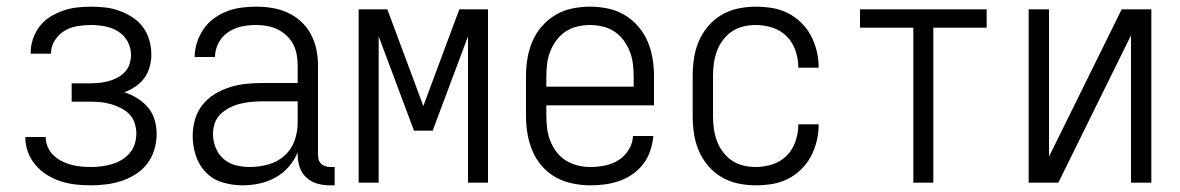

<svg xmlns="http://www.w3.org/2000/svg" viewBox="-20 -548 3540 576"><path d="M253 8Q230 8 207 5.5Q184 3 162.5 -4Q141 -11 121.5 -23Q102 -35 87 -52.5Q72 -70 64 -91.5Q56 -113 56 -136V-137H117Q117 -122 123 -107.5Q129 -93 140 -82.5Q151 -72 164.5 -65Q178 -58 192.5 -54Q207 -50 222.5 -48.5Q238 -47 253 -47Q269 -47 284.5 -49Q300 -51 315.5 -55.5Q331 -60 344.5 -68Q358 -76 368.5 -88Q379 -100 384 -115.5Q389 -131 389 -147Q389 -163 384 -178.5Q379 -194 368 -205.5Q357 -217 342.5 -224Q328 -231 313 -235.5Q298 -240 282 -241.5Q266 -243 250 -243H195V-298H250Q264 -298 278 -299.5Q292 -301 305.5 -304.5Q319 -308 332 -315Q345 -322 354.5 -332Q364 -342 368.5 -355.5Q373 -369 373 -384Q373 -405 362.5 -424Q352 -443 334 -454Q316 -465 295 -469Q274 -473 253 -473Q232 -473 211.5 -469.5Q191 -466 173.5 -455.5Q156 -445 144.5 -427Q133 -409 133 -388V-387H72V-390Q72 -411 79 -431.5Q86 -452 99 -469Q112 -486 130.5 -497.5Q149 -509 169 -516Q189 -523 210.5 -525.5Q232 -528 253 -528Q275 -528 296.5 -525.5Q318 -523 338.5 -515.5Q359 -508 377.5 -496Q396 -484 409 -466.5Q422 -449 428 -427.5Q434 -406 434 -384Q434 -366 429 -347.5Q424 -329 413 -314Q402 -299 386.5 -288.5Q371 -278 353 -271Q373 -265 391.5 -253.5Q410 -242 424 -225.5Q438 -209 444 -188Q450 -167 450 -146Q450 -122 443 -99Q436 -76 422 -57.5Q408 -39 388 -26Q368 -13 345.5 -5.5Q323 2 299.5 5Q276 8 253 8Z M708 8Q678 8 648.5 -0.5Q619 -9 598 -30.5Q577 -52 567.5 -81Q558 -110 558 -140Q558 -165 565 -189.5Q572 -214 587.5 -233.5Q603 -253 624.5 -266Q646 -279 670 -286.5Q694 -294 718.5 -296.5Q743 -299 768 -299H873V-352Q873 -368 870 -384.5Q867 -401 859.5 -415.5Q852 -430 839.5 -441.5Q827 -453 812.5 -460Q798 -467 781.5 -470Q765 -473 748 -473Q726 -473 704.5 -468.5Q683 -464 664.5 -451.5Q646 -439 635.5 -419Q625 -399 625 -377H564Q564 -399 571 -420.5Q578 -442 590.5 -460.5Q603 -479 621.5 -492.5Q640 -506 660.5 -514Q681 -522 703.5 -525Q726 -528 748 -528Q773 -528 797 -524Q821 -520 843 -510Q865 -500 883 -483.5Q901 -467 912.5 -445.5Q924 -424 929 -400Q934 -376 934 -352V-84Q934 -76 936 -69Q938 -62 943 -57Q948 -52 955.5 -49.5Q963 -47 970 -47H984V8H970Q951 8 932.5 3Q914 -2 899.5 -15Q885 -28 879 -46.5Q873 -65 873 -84V-91Q863 -67 846 -47.5Q829 -28 806.5 -15.5Q784 -3 758.5 2.5Q733 8 708 8ZM730 -47Q757 -47 784.5 -54.5Q812 -62 833 -80.5Q854 -99 863.5 -125.5Q873 -152 873 -180V-244H768Q752 -244 735 -242.5Q718 -241 701.5 -237Q685 -233 670 -225.5Q655 -218 642.5 -206.5Q630 -195 624.5 -179Q619 -163 619 -146Q619 -125 627 -105Q635 -85 651 -71Q667 -57 688 -52Q709 -47 730 -47Z M1056 0V-520H1142L1250 -230L1358 -520H1444V0H1384V-439L1278 -156H1222L1116 -439V0Z M1751 8Q1725 8 1698 2.5Q1671 -3 1647.5 -16Q1624 -29 1606 -49.5Q1588 -70 1577.5 -95Q1567 -120 1562.5 -146.5Q1558 -173 1558 -200V-320Q1558 -347 1562.5 -373.5Q1567 -400 1577.5 -424.5Q1588 -449 1606 -469.5Q1624 -490 1647 -503.5Q1670 -517 1696.5 -522.5Q1723 -528 1750 -528Q1777 -528 1803.5 -522.5Q1830 -517 1853 -503.5Q1876 -490 1894 -469.5Q1912 -449 1922.5 -424.5Q1933 -400 1937.5 -373.5Q1942 -347 1942 -320V-232H1619V-200Q1619 -181 1621.5 -162Q1624 -143 1631 -125Q1638 -107 1650 -91.5Q1662 -76 1678.5 -66Q1695 -56 1713.5 -51.5Q1732 -47 1751 -47Q1773 -47 1795 -51.5Q1817 -56 1835.5 -67.5Q1854 -79 1866 -98.5Q1878 -118 1879 -140H1940Q1938 -118 1931 -96.5Q1924 -75 1910.5 -57Q1897 -39 1878.5 -26Q1860 -13 1839 -5.5Q1818 2 1796 5Q1774 8 1751 8ZM1619 -288H1881V-320Q1881 -339 1878.5 -358Q1876 -377 1869 -394.5Q1862 -412 1850.5 -427.5Q1839 -443 1823 -453.5Q1807 -464 1788 -468.5Q1769 -473 1750 -473Q1731 -473 1712 -468.5Q1693 -464 1677 -453.5Q1661 -443 1649.5 -427.5Q1638 -412 1631 -394.5Q1624 -377 1621.5 -358Q1619 -339 1619 -320Z M2247 8Q2221 8 2194.5 2.5Q2168 -3 2145 -16.5Q2122 -30 2104.5 -50.5Q2087 -71 2076.5 -95.5Q2066 -120 2062 -146.5Q2058 -173 2058 -200V-320Q2058 -347 2062 -373.5Q2066 -400 2076.5 -424.5Q2087 -449 2104.5 -469.5Q2122 -490 2145 -503.5Q2168 -517 2194.5 -522.5Q2221 -528 2247 -528Q2272 -528 2296.5 -524Q2321 -520 2343 -509Q2365 -498 2383 -480.5Q2401 -463 2412.5 -441.5Q2424 -420 2430 -395.5Q2436 -371 2436 -346V-345H2375V-346Q2375 -371 2366.5 -396Q2358 -421 2340 -439Q2322 -457 2297.5 -465Q2273 -473 2247 -473Q2228 -473 2209.5 -468.5Q2191 -464 2175.5 -453.5Q2160 -443 2148.5 -427.5Q2137 -412 2130.5 -394Q2124 -376 2121.5 -357.5Q2119 -339 2119 -320V-200Q2119 -181 2121.5 -162.5Q2124 -144 2130.5 -126Q2137 -108 2148.5 -92.5Q2160 -77 2175.5 -66.5Q2191 -56 2209.5 -51.5Q2228 -47 2247 -47Q2273 -47 2297.5 -55Q2322 -63 2340 -81Q2358 -99 2366.5 -124Q2375 -149 2375 -174V-175H2436V-174Q2436 -149 2430 -124.5Q2424 -100 2412.5 -78.5Q2401 -57 2383 -39.5Q2365 -22 2343 -11Q2321 0 2296.5 4Q2272 8 2247 8Z M2720 0V-465H2560V-520H2940V-465H2780V0Z M3066 0V-520H3127V-78L3345 -520H3434V0H3373V-442L3155 0Z"/></svg>

Font: Iosevka SS18 Light
Style: Regular
Weight: 300
Monospace: yes
Designer: Belleve Invis
Foundry: Belleve Invis
Version: Version 25.1.1; ttfautohint (v1.8.4)